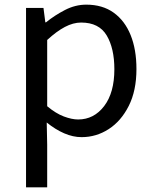

<svg xmlns="http://www.w3.org/2000/svg" viewBox="-20 -577 660 826"><path d="M92 229V-543H167L175 -481H178Q215 -511 259.5 -534Q304 -557 351 -557Q421 -557 469 -522.5Q517 -488 542 -426Q567 -364 567 -280Q567 -187 534 -121.5Q501 -56 447.5 -21.5Q394 13 331 13Q294 13 256 -3.5Q218 -20 181 -50L183 45V229ZM316 -63Q384 -63 428 -120.5Q472 -178 472 -279Q472 -369 439 -424.5Q406 -480 329 -480Q295 -480 259 -461Q223 -442 183 -405V-120Q220 -89 254.5 -76Q289 -63 316 -63Z"/></svg>

Font: Source Han Sans SC
Style: Regular
Weight: 400
Designer: Ryoko NISHIZUKA 西塚涼子 (kana, bopomofo & ideographs); Paul D. Hunt (Latin, Greek & Cyrillic); Sandoll Communications 산돌커뮤니
Foundry: Adobe
Version: Version 2.002;hotconv 1.0.116;makeotfexe 2.5.65601; ttfautoh